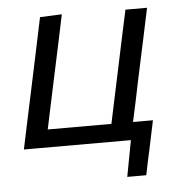

<svg xmlns="http://www.w3.org/2000/svg" viewBox="-48 -546 679 730"><g transform="rotate(-5 291.0 -181.0)"><path d="M408.5 138 434.5 0H26Q37.5 -55 48.5 -106.5Q59.5 -158 72.5 -219L83 -268.5Q97.5 -336 108.5 -389Q119.5 -441.5 131 -496L214.5 -499.5Q202.5 -443.5 191.5 -390Q180 -336 165.5 -268.5L155 -219Q145.5 -174.5 138 -139Q130.5 -103 123 -68H366Q373.5 -103 381 -139Q388.5 -174.5 398 -219L408.5 -268.5Q423 -336 434 -389Q445 -441.5 457 -496H539.5Q528 -441.5 516.8 -388.8Q505.5 -336 491 -268.5L480.5 -219Q471.5 -174.5 463.8 -138.5Q456 -102.5 448.5 -68H524.5Q513 -14 502 39Q496.5 64 491.2 88.5Q486 113 481 138Z"/></g></svg>

Font: Heraclito
Style: Italic
Weight: 400
Italic angle: -12°
Designer: Kostas Bartsokas (font) & Cristiano Sobral (main changes)
Foundry: Kostas Bartsokas (font) & Cristiano Sobral (main changes)
Version: Version 1.00;July 8, 2020;FontCreator 13.0.0.2655 64-bit